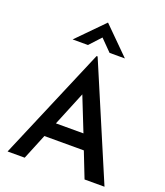

<svg xmlns="http://www.w3.org/2000/svg" viewBox="-172 -1097 1044 1212"><g transform="rotate(20 349.5 -490.5)"><path d="M24 0 346 -758H353L675 0H541L474 -171H209L139 0ZM250 -271H435L344 -500ZM416 -805 341 -881 271 -805H168L341 -981H342L519 -805Z"/></g></svg>

Font: Synthetic SemiBold
Style: Regular
Weight: 600
Designer: Santiago Orozco
Foundry: Typemade
Version: Version 2.000; ttfautohint (v1.8.4.7-5d5b)